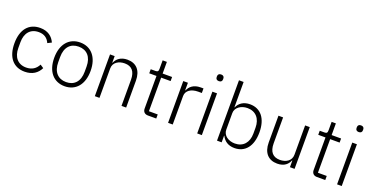

<svg xmlns="http://www.w3.org/2000/svg" viewBox="-26 -1470 4303 2212"><g transform="rotate(20 2125.5 -364.0)"><path d="M273 12C367 12 429 -32 462 -100L420 -128C391 -71 343 -39 273 -39C169 -39 113 -112 113 -220V-292C113 -400 169 -473 273 -473C340 -473 383 -442 407 -387L455 -411C425 -478 367 -524 273 -524C133 -524 52 -425 52 -256C52 -87 133 12 273 12Z M763 12C898 12 986 -88 986 -256C986 -424 898 -524 763 -524C628 -524 540 -424 540 -256C540 -88 628 12 763 12ZM763 -39C664 -39 601 -105 601 -224V-288C601 -408 664 -473 763 -473C862 -473 925 -407 925 -288V-224C925 -104 862 -39 763 -39Z M1188 0V-360C1188 -436 1255 -473 1327 -473C1412 -473 1458 -423 1458 -319V0H1515V-329C1515 -454 1451 -524 1342 -524C1260 -524 1214 -484 1191 -431H1188V-512H1131V0Z M1884 0V-50H1776V-462H1892V-512H1776V-655H1724V-551C1724 -522 1716 -512 1688 -512H1630V-462H1719V-63C1719 -25 1741 0 1782 0Z M2086 0V-350C2086 -416 2147 -456 2232 -456H2277V-512H2243C2155 -512 2110 -468 2090 -420H2086V-512H2029V0Z M2414 -651C2441 -651 2453 -666 2453 -687V-697C2453 -718 2441 -733 2414 -733C2387 -733 2375 -718 2375 -697V-687C2375 -666 2387 -651 2414 -651ZM2386 0H2443V-512H2386Z M2629 0H2686V-82H2689C2717 -25 2767 12 2845 12C2976 12 3056 -87 3056 -256C3056 -425 2976 -524 2845 -524C2767 -524 2714 -487 2689 -430H2686V-740H2629ZM2832 -39C2753 -39 2686 -84 2686 -156V-359C2686 -426 2753 -473 2832 -473C2934 -473 2995 -402 2995 -292V-220C2995 -110 2934 -39 2832 -39Z M3523 0H3580V-512H3523V-153C3523 -76 3456 -39 3385 -39C3300 -39 3253 -89 3253 -194V-512H3196V-183C3196 -58 3261 12 3370 12C3458 12 3500 -33 3519 -81H3523Z M3956 0V-50H3848V-462H3964V-512H3848V-655H3796V-551C3796 -522 3788 -512 3760 -512H3702V-462H3791V-63C3791 -25 3813 0 3854 0Z M4129 -651C4156 -651 4168 -666 4168 -687V-697C4168 -718 4156 -733 4129 -733C4102 -733 4090 -718 4090 -697V-687C4090 -666 4102 -651 4129 -651ZM4101 0H4158V-512H4101Z"/></g></svg>

Font: IBM Plex Thai Looped Light
Style: Regular
Weight: 300
Designer: Mike Abbink, Paul van der Laan, Pieter van Rosmalen, Ben Mitchell, Mark Frömberg
Foundry: Bold Monday
Version: Version 1.0